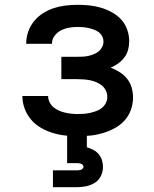

<svg xmlns="http://www.w3.org/2000/svg" viewBox="-20 -558 640 798"><path d="M302 8Q276 8 249.5 5Q223 2 197.5 -6Q172 -14 149 -27.5Q126 -41 109 -61Q92 -81 82.5 -106.5Q73 -132 73 -159Q73 -159 73 -159Q73 -159 73 -159H180Q180 -146 186 -133.5Q192 -121 202 -112.5Q212 -104 224.5 -98.5Q237 -93 250 -90Q263 -87 276 -85.5Q289 -84 302 -84Q316 -84 329 -85Q342 -86 355 -89Q368 -92 380.5 -96.5Q393 -101 403.5 -109.5Q414 -118 420 -130Q426 -142 426 -155Q426 -155 426 -155Q426 -155 426 -155Q426 -169 420 -181.5Q414 -194 403.5 -202.5Q393 -211 380 -216.5Q367 -222 354 -224.5Q341 -227 327.5 -228Q314 -229 300 -229H235V-322H300Q312 -322 323.5 -322.5Q335 -323 346.5 -325.5Q358 -328 369.5 -332.5Q381 -337 390 -344.5Q399 -352 404.5 -362.5Q410 -373 410 -385Q410 -397 404.5 -407.5Q399 -418 390 -424.5Q381 -431 370 -435Q359 -439 348 -441.5Q337 -444 325.5 -445Q314 -446 303 -446Q285 -446 267.5 -443Q250 -440 234 -432Q218 -424 207 -409.5Q196 -395 196 -377Q196 -377 196 -377Q196 -377 196 -376H89Q89 -377 89 -377.5Q89 -378 89 -379Q89 -403 97.5 -427Q106 -451 122 -470.5Q138 -490 159.5 -503.5Q181 -517 204.5 -524.5Q228 -532 253 -535Q278 -538 303 -538Q327 -538 351.5 -535.5Q376 -533 399.5 -526Q423 -519 445 -507Q467 -495 483.5 -477Q500 -459 508.5 -435.5Q517 -412 517 -387Q517 -369 512.5 -351.5Q508 -334 497 -319.5Q486 -305 471.5 -294.5Q457 -284 440 -277Q460 -269 477.5 -258Q495 -247 508 -231Q521 -215 527 -194.5Q533 -174 533 -153Q533 -127 524 -101.5Q515 -76 497 -56.5Q479 -37 455.5 -24.5Q432 -12 406.5 -4.5Q381 3 355 5.5Q329 8 302 8ZM200 220V150H300Q304 150 308.5 149.5Q313 149 317 147.5Q321 146 324 142.5Q327 139 327 135Q327 131 324 127.5Q321 124 317 122.5Q313 121 308.5 120.5Q304 120 300 120H259V0H341V54Q354 58 367 64.5Q380 71 389.5 82Q399 93 403.5 107Q408 121 408 135Q408 155 399.5 173Q391 191 374.5 201.5Q358 212 338.5 216Q319 220 300 220Z"/></svg>

Font: Iosevka Curly SmBdEx
Style: Regular
Weight: 600
Width: 7
Monospace: yes
Designer: Belleve Invis
Foundry: Belleve Invis
Version: Version 11.1.0; ttfautohint (v1.8.3)